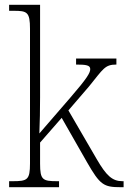

<svg xmlns="http://www.w3.org/2000/svg" viewBox="-20 -780 535 800"><path d="M18 0H226V-25H219C158 -25 147 -30 147 -98V-186L237 -289L342 -105C397 -9 412 0 483 0H495V-25H490C448 -25 423 -48 383 -117L265 -320L351 -420C411 -494 417 -511 465 -511V-536H297V-511C340 -511 356 -508 356 -492C356 -477 344 -455 272 -372L144 -224C146 -265 147 -330 147 -374V-760H18V-735H37C93 -735 105 -730 105 -660V-99C105 -30 94 -25 32 -25H18Z"/></svg>

Font: Noto Serif Bengali SemiCondensed ExtraLight
Style: Regular
Weight: 200
Width: 4
Designer: Juan Bruce, Universal Thirst, Indian Type Foundry and the Monotype Design Team.
Foundry: Monotype Imaging Inc.
Version: Version 2.003